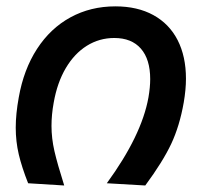

<svg xmlns="http://www.w3.org/2000/svg" viewBox="-20 -580 640 604"><path d="M29.5 -178.5Q29.5 -221.5 39 -273.5Q54.5 -361.5 96.5 -426.2Q138.5 -491 201.8 -525.5Q265 -560 343 -560Q412.5 -560 462.5 -532.5Q512.5 -505 538.8 -453.8Q565 -402.5 565 -332.5Q565 -298.5 558 -257.5Q545 -183.5 518.5 -127.2Q492 -71 437 3.5L316 -3.5Q425.5 -153.5 447 -273.5Q452.5 -305.5 452.5 -331Q452.5 -393.5 423.2 -427Q394 -460.5 339.5 -460.5Q292.5 -460.5 253.2 -436Q214 -411.5 187 -365.8Q160 -320 149 -257.5Q142 -219.5 142 -184Q142 -145 151.2 -104.8Q160.5 -64.5 182 3.5L68.5 -3.5Q48.5 -54 39 -94.5Q29.5 -135 29.5 -178.5Z"/></svg>

Font: JuliaMono SemiBoldItalic
Style: Regular
Weight: 600
Italic angle: -9°
Monospace: yes
Designer: cormullion
Foundry: corm
Version: Version 0.049; ttfautohint (v1.8.4)